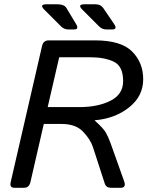

<svg xmlns="http://www.w3.org/2000/svg" viewBox="-20 -892 716 912"><path d="M190.4 -846.2Q165 -871.6 200.7 -871.6H252.9Q285.2 -871.6 295.9 -853.5L341.3 -777.8Q356.9 -752 331.5 -752H305.7Q284.7 -752 270.5 -766.1ZM371.1 -846.2Q345.7 -871.6 381.3 -871.6H433.6Q458.5 -871.6 470.7 -853.5L522 -777.8Q539.6 -752 512.2 -752H486.3Q465.3 -752 451.2 -766.1ZM48.8 0Q24.4 0 30.8 -26.9L179.7 -673.3Q186 -700.2 210.4 -700.2H431.6Q554.7 -700.2 607.4 -647.5Q660.2 -594.7 660.2 -515.6Q660.2 -435.1 593 -381.8Q525.9 -328.6 430.2 -320.8L429.7 -319.8Q471.2 -282.7 482.9 -262Q494.6 -241.2 505.4 -211.4L569.3 -32.2Q581.1 0 553.2 0H507.8Q484.4 0 478 -19L421.4 -193.4Q409.7 -229.5 374.8 -266.4Q339.8 -303.2 272.9 -303.2H188L124.5 -26.9Q118.2 0 93.8 0ZM206.5 -383.3H357.4Q445.3 -383.3 505.1 -413.6Q564.9 -443.8 564.9 -506.8Q564.9 -577.1 521.2 -598.6Q477.5 -620.1 406.2 -620.1H261.2Z"/></svg>

Font: Istok
Style: Italic
Weight: 500
Italic angle: -13°
Designer: Andrey V. Panov
Foundry: Andrey V. Panov
Version: Version 1.0.3